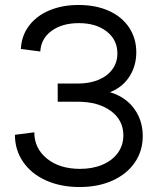

<svg xmlns="http://www.w3.org/2000/svg" viewBox="-20 -736 644 772"><path d="M40 -194 118 -204Q118 -139 169 -98Q220 -57 302 -57Q353 -57 392.5 -74Q432 -91 454 -121.5Q476 -152 476 -192Q476 -253 425.5 -290Q375 -327 292 -327H212V-400H292Q340 -400 376 -415Q412 -430 432 -457.5Q452 -485 452 -521Q452 -576 409 -609.5Q366 -643 297 -643Q230 -643 187.5 -612Q145 -581 142 -529L64 -539Q66 -591 96 -631.5Q126 -672 178 -694Q230 -716 296 -716Q365 -716 417.5 -692.5Q470 -669 499 -625.5Q528 -582 528 -526Q528 -477 506 -437.5Q484 -398 445 -376Q406 -354 357 -354V-374Q414 -374 459 -350.5Q504 -327 529 -284.5Q554 -242 554 -189Q554 -129 522 -82.5Q490 -36 432.5 -10Q375 16 300 16Q224 16 165 -10.5Q106 -37 73 -85Q40 -133 40 -194Z"/></svg>

Font: Uncut Sans Variable
Style: Regular
Weight: 400
Designer: Kasper Nordkvist
Foundry: UNCUT.wtf
Version: Version 1.304;Glyphs 3.2 (3246)